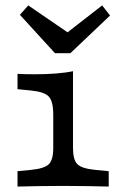

<svg xmlns="http://www.w3.org/2000/svg" viewBox="-20 -686 447 706"><path d="M175.8 -206.5V-263.7Q175.8 -312.9 159.7 -330.6Q143.5 -348.4 93.5 -353.2L44.4 -358.1V-414.5Q55.6 -413.7 72.6 -413.3Q89.5 -412.9 109.7 -412.9Q148.4 -412.9 185.1 -415.7Q221.8 -418.5 248.4 -424.2V-414.5V-206.5ZM212.1 -2.4Q158.9 -2.4 120.2 -1.6Q81.5 -0.8 44.4 0V-56.5L93.5 -61.3Q143.5 -66.1 159.7 -82.3Q175.8 -98.4 175.8 -142.7V-206.5H248.4V-142.7Q248.4 -98.4 264.5 -82.3Q280.6 -66.1 330.6 -61.3L379.8 -56.5V0Q342.7 -0.8 304 -1.6Q265.3 -2.4 212.1 -2.4ZM355.6 -666.1 384.7 -629 238.7 -490.3H182.3L53.2 -631.5L83.9 -666.1L265.3 -541.9L199.2 -544.4Z"/></svg>

Font: Playfair 5pt SemiExpanded Light
Style: Regular
Weight: 300
Width: 6
Designer: Claus Eggers Sørensen
Foundry: Claus Eggers Sørensen
Version: Version 2.203